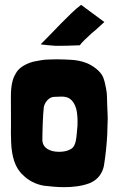

<svg xmlns="http://www.w3.org/2000/svg" viewBox="-20 -760 488 793"><path d="M245 13C281 13 317 9 349 -3C384 -17 402 -43 409 -74C416 -116 421 -165 423 -206C424 -231 424 -253 425 -272C420 -378 424 -360 418 -395C415 -412 411 -428 406 -441C395 -468 359 -492 334 -501C315 -508 294 -512 273 -513C256 -514 236 -515 215 -515C189 -515 163 -514 148 -511C132 -508 117 -506 104 -501C79 -492 55 -477 45 -456C31 -435 25 -403 25 -361C26 -231 25 -222 25 -212C25 -199 26 -186 26 -173C28 -115 42 -66 75 -37C98 -14 127 1 161 7C187 10 216 13 245 13ZM224 -133C184 -133 155 -150 155 -183C155 -213 157 -285 161 -318C165 -338 183 -360 204 -360C215 -360 225 -361 234 -361C247 -361 258 -359 267 -353C281 -344 290 -328 295 -310C300 -290 301 -265 300 -241C295 -189 296 -155 270 -143C258 -136 241 -133 224 -133ZM206 -571C222 -570 294 -572 310 -573C317 -585 343 -608 358 -622C371 -632 378 -639 411 -669L315 -740C288 -720 261 -692 231 -662C218 -648 165 -594 148 -577C156 -575 193 -572 206 -571Z"/></svg>

Font: Londrina Solid CC
Style: CC
Weight: 400
Designer: Marcelo Magalhaes
Foundry: Tipos Pereira
Version: Version 1.003;FEAKit 1.0